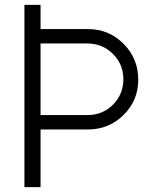

<svg xmlns="http://www.w3.org/2000/svg" viewBox="-20 -766 621 786"><path d="M340 -647Q426 -647 486 -586.5Q546 -526 546 -440Q546 -355 486 -295.5Q426 -236 340 -236H146V0H80V-647V-746H146V-647ZM338 -295Q400 -295 442.5 -337.5Q485 -380 485 -442Q485 -503 442 -545.5Q399 -588 338 -588H146V-295Z"/></svg>

Font: Orkney Light
Style: Regular
Weight: 300
Designer: Samuel Oakes and Alfredo Marco Pradil
Foundry: Alfredo Marco Pradil
Version: 1.0; ttfautohint (v1.5)